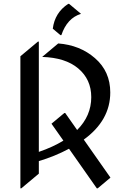

<svg xmlns="http://www.w3.org/2000/svg" viewBox="-20 -977 678 1016"><path d="M87.9 19.5V-679.2L180.7 -756.8H185.5V-173.3Q259.8 -198.7 315.4 -232.9L252.4 -322.3L320.3 -378.9H325.2L388.2 -289.1Q462.9 -363.8 462.9 -462.9Q462.9 -557.1 393.6 -615.2Q326.2 -671.9 203.1 -675.8L288.1 -747.1Q403.3 -738.3 482.4 -669.4Q563.5 -599.1 563.5 -487.8Q563.5 -339.8 423.3 -238.3L564.5 -37.1L497.1 19.5H492.2L345.2 -189.9Q270.5 -149.9 185.5 -124.5V-58.1L92.8 19.5ZM340.8 -956.5H345.7L408.7 -903.8Q335 -881.3 304.7 -791H299.8L259.3 -825.2Q270 -910.2 340.8 -956.5Z"/></svg>

Font: Gothica
Style: Book
Weight: 400
Designer: Wojciech Kalinowski "wmk69" (wmk69@o2.pl)
Foundry: Wojciech Kalinowski "wmk69" (wmk69@o2.pl)
Version: Version 2.1.0; 2021-05-14